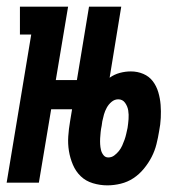

<svg xmlns="http://www.w3.org/2000/svg" viewBox="-35 -550 555 578"><path d="M-15 0 59 -446H25V-530H170L133 -309H245L230 -221H119L82 0ZM288 8Q266 8 244.5 1.5Q223 -5 208 -19.5Q193 -34 184.5 -54Q176 -74 172.5 -95.5Q169 -117 170.5 -139.5Q172 -162 176 -185L233 -530H330L295 -316Q309 -326 325.5 -330.5Q342 -335 359 -335Q379 -335 396.5 -327.5Q414 -320 425 -305.5Q436 -291 441.5 -272.5Q447 -254 448.5 -234.5Q450 -215 449 -195Q448 -175 444 -155Q441 -136 436 -116Q431 -96 421.5 -77.5Q412 -59 398 -42Q384 -25 366.5 -13.5Q349 -2 328.5 3Q308 8 288 8ZM291 -76Q301 -76 309 -82Q317 -88 323 -95.5Q329 -103 333 -112Q337 -121 340 -129.5Q343 -138 345 -147Q347 -156 349 -165Q351 -178 352 -191.5Q353 -205 351 -217.5Q349 -230 341.5 -240.5Q334 -251 321 -251Q321 -251 321 -251Q321 -251 321 -251Q310 -251 301 -243.5Q292 -236 286.5 -226Q281 -216 278 -205.5Q275 -195 273 -185L271 -171Q269 -162 268 -152.5Q267 -143 266.5 -134Q266 -125 266.5 -116Q267 -107 269 -98.5Q271 -90 276.5 -83Q282 -76 291 -76Z"/></svg>

Font: Iosevka Slab Semibold
Style: Italic
Weight: 600
Italic angle: -9°
Monospace: yes
Designer: Belleve Invis
Foundry: Belleve Invis
Version: Version 11.1.1; ttfautohint (v1.8.3)